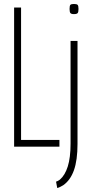

<svg xmlns="http://www.w3.org/2000/svg" viewBox="-20 -738 460 966"><path d="M51 0V-700H86V-34H279V0ZM352 -667Q339 -667 334.5 -672Q330 -677 330 -693Q330 -709 334 -713.5Q338 -718 352 -718Q366 -718 370.5 -713.5Q375 -709 375 -693Q375 -677 370.5 -672Q366 -667 352 -667ZM370 -532V-14Q370 68 352 118.5Q334 169 298 194Q291 198 283.5 202Q276 206 268 208L262 176Q272 173 281 166Q307 144 321 99.5Q335 55 335 -15V-532Z"/></svg>

Font: Georama Condensed ExtraLight
Style: Regular
Weight: 200
Width: 3
Designer: Jean-Baptiste Levee
Foundry: Production Type
Version: Version 1.000